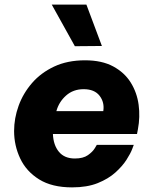

<svg xmlns="http://www.w3.org/2000/svg" viewBox="-20 -801 657 831"><path d="M304 -601 204 -781H354L421 -602ZM292 10Q205 10 149.5 -24.5Q94 -59 67.5 -115Q41 -171 41 -234Q41 -289 60.5 -343Q80 -397 118.5 -441.5Q157 -486 214.5 -513Q272 -540 348 -540Q421 -540 470 -513.5Q519 -487 546 -443.5Q573 -400 580 -347.5Q587 -295 577 -242L573 -221H209Q211 -173 235 -144Q259 -115 304 -115Q340 -115 360.5 -129.5Q381 -144 390 -159Q399 -174 399 -174H559Q559 -174 552 -155.5Q545 -137 527.5 -109.5Q510 -82 479.5 -54.5Q449 -27 403 -8.5Q357 10 292 10ZM224 -320H427Q433 -358 411 -386.5Q389 -415 342 -415Q297 -415 266 -387.5Q235 -360 224 -320Z"/></svg>

Font: Be Vietnam Pro ExtraBold
Style: Italic
Weight: 800
Italic angle: -12°
Designer: Lam Bao, Tony Le, Vietanh Nguyen
Foundry: Yellow Type Foundry
Version: Version 1.002; ttfautohint (v1.8.3)